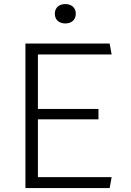

<svg xmlns="http://www.w3.org/2000/svg" viewBox="-20 -950 660 970"><path d="M108.5 0H534L544 -55H171.5V-347H477.5V-399.5H171.5V-675H544L534 -730H108.5ZM257 -880.5C257 -849.5 279 -831.5 310 -831.5C341 -831.5 363 -849.5 363 -880.5C363 -911.5 341 -929.5 310 -929.5C279 -929.5 257 -911.5 257 -880.5Z"/></svg>

Font: Monaspace Argon ExtraLight
Style: Regular
Weight: 200
Designer: Riley Cran & the Lettermatic Team
Foundry: Lettermatic
Version: Version 1.000 (Monaspace Argon)